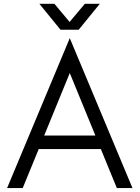

<svg xmlns="http://www.w3.org/2000/svg" viewBox="-20 -958 711 978"><path d="M335.4 -763.7 654.8 0H575.2L493.7 -198.7H177.2L95.7 0H16.1ZM465.8 -267.6 335.4 -585.9 205.1 -267.6ZM180.7 -938.5H257.3L334.5 -846.2L412.1 -938.5H488.3L380.9 -806.6H288.1Z"/></svg>

Font: Glacial Indifference
Style: Regular
Weight: 400
Designer: Alfredo Marco Pradil
Foundry: Alfredo Marco Pradil
Version: Version 1.312